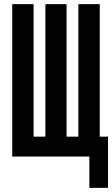

<svg xmlns="http://www.w3.org/2000/svg" viewBox="-20 -755 541 926"><path d="M411 151V0H39V-735H142V-96H199V-735H301V-96H358V-735H461V-96H501V151Z"/></svg>

Font: Iosevka SS18
Style: Bold
Weight: 700
Monospace: yes
Designer: Belleve Invis
Foundry: Belleve Invis
Version: Version 25.1.1; ttfautohint (v1.8.4)